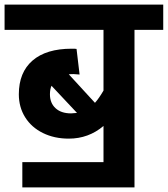

<svg xmlns="http://www.w3.org/2000/svg" viewBox="-37 -705 730 835"><path d="M547.9 -575.2V109.9H60.1V0H413.1V-157.2Q348.1 -102.1 262.2 -102.1Q199.2 -102.1 149.7 -126.5Q100.1 -150.9 72.5 -194.8Q44.9 -238.8 44.9 -294.9Q44.9 -390.1 104.5 -441.7Q164.1 -493.2 274.9 -493.2Q292 -493.2 295.9 -492.2L309.1 -380.9Q291 -382.8 283.2 -382.8Q268.1 -382.8 262.2 -381.8L376 -257.8Q393.1 -276.9 413.1 -311V-575.2H-17.1V-685.1H672.9V-575.2ZM272 -211.9Q279.8 -211.9 297.9 -213.9L187 -332Q180.2 -316.9 180.2 -294.9Q180.2 -256.8 204.6 -234.4Q229 -211.9 272 -211.9Z"/></svg>

Font: Sarala
Style: Bold
Weight: 700
Designer: Andres Torresi
Foundry: Huerta Tipografica
Version: Version 1.004;PS 001.003;hotconv 1.0.70;makeotf.lib2.5.58329